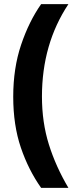

<svg xmlns="http://www.w3.org/2000/svg" viewBox="-20 -751 359 929"><path d="M44 -283Q44 -421 82 -534Q120 -647 179 -731H311Q183 -538 183 -284Q183 -159 216.5 -52Q250 55 311 158H179Q118 72 81 -36.5Q44 -145 44 -283Z"/></svg>

Font: Noto Sans Lao ExtraCondensed ExtraBold
Style: Regular
Weight: 800
Width: 2
Designer: Monotype Design Team
Foundry: Monotype Imaging Inc.
Version: Version 2.003; ttfautohint (v1.8.4.7-5d5b)